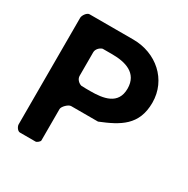

<svg xmlns="http://www.w3.org/2000/svg" viewBox="-161 -848 967 989"><g transform="rotate(30 322.5 -353.5)"><path d="M601 -474C601 -611 489 -707 353 -707H93C77 -707 60 -681 60 -667V-33C60 -22 72 0 87 0H180C187 0 203 -13 203 -20V-207C203 -222 231 -250 247 -250H407C516 -294 601 -340 601 -474ZM240 -587H297C374 -587 454 -566 454 -473C454 -378 371 -366 293 -366C285 -366 248 -366 240 -367C223 -372 207 -388 207 -407V-547C207 -565 223 -582 240 -587Z"/></g></svg>

Font: Asimov Print
Style: C
Weight: 500
Designer: Google
Version: Version 2.000980: 2014